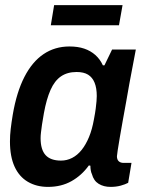

<svg xmlns="http://www.w3.org/2000/svg" viewBox="-20 -720 567 752"><path d="M168 12Q123 12 89 -8Q55 -28 37 -67.5Q19 -107 19 -166Q19 -190 22 -215.5Q25 -241 30 -271Q45 -359 75.5 -418.5Q106 -478 150.5 -508Q195 -538 252 -538Q285 -538 310 -529.5Q335 -521 353.5 -504.5Q372 -488 383 -464H389L419 -526H512L487 -394Q481 -359 474 -320.5Q467 -282 460.5 -246Q454 -210 449 -180.5Q444 -151 441 -131.5Q438 -112 438 -108Q438 -95 445 -88.5Q452 -82 464 -82H495L482 -4Q471 2 453 7Q435 12 413 12Q386 12 366.5 0Q347 -12 340 -38Q337 -44 335.5 -53Q334 -62 334 -71L328 -72Q300 -33 260 -10.5Q220 12 168 12ZM219 -91Q242 -91 262.5 -101.5Q283 -112 299.5 -132.5Q316 -153 328.5 -183Q341 -213 348 -253Q353 -279 355 -295.5Q357 -312 358 -323.5Q359 -335 359 -344Q359 -375 350.5 -396Q342 -417 325 -427.5Q308 -438 280 -438Q244 -438 219 -421Q194 -404 178 -368Q162 -332 152 -277Q147 -250 144.5 -232Q142 -214 140.5 -201.5Q139 -189 139 -179Q139 -134 158.5 -112.5Q178 -91 219 -91ZM179 -621 192 -700H460L446 -621Z"/></svg>

Font: Archivo SemiCondensed SemiBold
Style: Italic
Weight: 600
Width: 4
Italic angle: -10°
Designer: Hector Gatti
Foundry: Omnibus-Type
Version: Version 2.001